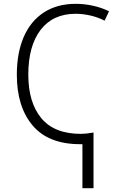

<svg xmlns="http://www.w3.org/2000/svg" viewBox="-20 -744 640 1004"><path d="M128 -354Q128 -208 196 -126Q264 -44 403 -44Q429 -44 469 -51V4V240H411V10H400Q233 10 150.5 -88Q68 -186 68 -353Q68 -467 104 -550.5Q140 -634 209.5 -679Q279 -724 376 -724Q421 -724 466.5 -714Q512 -704 550 -685L527 -636Q492 -654 452 -663Q412 -672 376 -672Q257 -672 192.5 -588Q128 -504 128 -354Z"/></svg>

Font: Noto Sans Mono UI Light
Style: Regular
Weight: 300
Monospace: yes
Designer: Monotype Design team
Foundry: Monotype Imaging Inc.
Version: Version 1.000